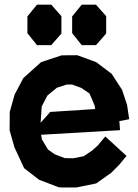

<svg xmlns="http://www.w3.org/2000/svg" viewBox="-20 -866 603 838"><path d="M382.3 -209 407.2 -231.4 439.5 -270.5 532.2 -185.5 500.5 -147 464.8 -111.3 399.9 -65.4 313.5 -47.9H249.5L235.8 -48.8L150.4 -81.5L85.4 -131.8L43 -223.1L22 -296.9L22.5 -377.4L43.9 -453.6L82 -525.4L159.2 -594.7L249 -624.5L317.4 -625L399.9 -594.7L467.3 -543.9L512.7 -474.1L534.7 -407.7L543.9 -345.7L501 -337.4L503.9 -297.9L159.2 -277.8L163.1 -257.3L189.5 -213.4L218.3 -192.9L262.7 -175.8L299.8 -175.3L345.2 -184.1ZM228 -482.9 187 -449.2 162.1 -401.4 157.2 -330.1 199.2 -377.4 395 -390.1 393.1 -405.3 370.6 -458 334.5 -482.4 294.4 -497.1H271.5ZM141.6 -845.7H203.6L248 -795.4V-719.7L203.6 -668.9H141.6L99.6 -721.2V-794.4ZM336.9 -845.7H398.9L443.4 -795.4V-719.7L398.9 -668.9H336.9L294.9 -721.2V-794.4Z"/></svg>

Font: Gap Sans
Style: Black
Weight: 400
Designer: Alexandre Liziard and Etienne Ozeray
Foundry: Interstices.io
Version: Version 1.6.1 - December 3. 2014